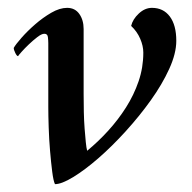

<svg xmlns="http://www.w3.org/2000/svg" viewBox="-20 -463 489 489"><path d="M202 -79Q230 -102 255.5 -130Q281 -158 301 -189.5Q321 -221 333 -256Q345 -291 345 -329Q345 -346 337 -364.5Q329 -383 314 -397Q318 -414 333.5 -428.5Q349 -443 367 -443Q396 -443 412.5 -421Q429 -399 429 -359Q429 -327 411 -287.5Q393 -248 364 -207.5Q335 -167 300 -128.5Q265 -90 230.5 -60Q196 -30 166.5 -12Q137 6 120 6Q116 -2 113 -25.5Q110 -49 107.5 -78.5Q105 -108 104 -138.5Q103 -169 103 -190V-353Q103 -360 102 -368.5Q101 -377 93 -377Q86 -377 75 -368.5Q64 -360 53.5 -350Q43 -340 35 -331Q27 -322 26 -320Q23 -320 19 -328Q15 -336 15 -341Q20 -350 35 -367Q50 -384 69.5 -401Q89 -418 110.5 -430.5Q132 -443 151 -443Q171 -443 182 -427.5Q193 -412 193 -389V-224Q193 -200 193.5 -177.5Q194 -155 195.5 -135.5Q197 -116 198.5 -101Q200 -86 202 -79Z"/></svg>

Font: Vermiglione Medium
Style: Italic
Weight: 500
Italic angle: -11°
Version: Version 1.000